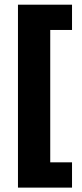

<svg xmlns="http://www.w3.org/2000/svg" viewBox="-20 -696 360 840"><path d="M58.6 124.8V-675.5H295.1V-564.9H199.8V14.2H295.1V124.8Z"/></svg>

Font: Anek Latin Medium
Style: Regular
Weight: 500
Designer: Yesha Goshar
Foundry: Ek Type
Version: Version 1.003